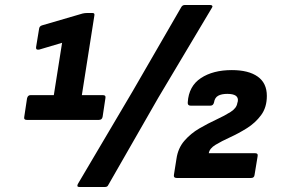

<svg xmlns="http://www.w3.org/2000/svg" viewBox="-20 -711 1128 767"><path d="M87 -232Q74 -232 77 -245L88 -318Q91 -331 102 -331H195L228 -540L137 -513Q123 -510 124 -522L136 -595Q137 -607 149 -610L310 -657Q319 -659 327 -659H350Q359 -659 357 -649L307 -331H391Q404 -331 401 -318L390 -245Q388 -232 375 -232ZM297 36Q285 36 291 24L509 -345L705 -684Q710 -691 718 -691H820Q826 -691 828 -687.5Q830 -684 826 -679L612 -320L412 29Q409 36 399 36ZM686 0Q672 0 675 -14L685 -77Q691 -119 716.5 -148.5Q742 -178 776.5 -198Q811 -218 844.5 -233.5Q878 -249 901.5 -264Q925 -279 928 -299L930 -306Q935 -336 888 -336Q865 -336 851.5 -328.5Q838 -321 835 -302Q832 -289 821 -289H741Q729 -289 730 -302Q734 -367 782.5 -399Q831 -431 906 -431Q973 -431 1009.5 -405Q1046 -379 1046 -328Q1046 -282 1023 -251Q1000 -220 966.5 -199Q933 -178 899 -162.5Q865 -147 841 -132.5Q817 -118 814 -99H999Q1012 -99 1009 -86L997 -13Q996 0 983 0Z"/></svg>

Font: Sofia Sans ExtraBold
Style: Italic
Weight: 800
Italic angle: -9°
Designer: Botio Nikoltchev, Ani Petrova
Foundry: lettersoup
Version: Version 4.100; ttfautohint (v1.8.4.7-5d5b)